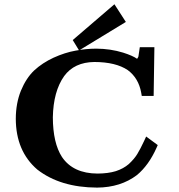

<svg xmlns="http://www.w3.org/2000/svg" viewBox="-20 -853 837 896"><path d="M319.4 -666.1 349 -617.7 567.3 -750.6 514 -833.1ZM625.9 -589.1C625 -586.2 622.9 -582.7 619.7 -578.6C606.5 -588.1 584.9 -597.7 554.8 -607.3C515.1 -619.6 473.2 -625.8 428.9 -626C397.6 -625.9 365.5 -622.8 332.5 -616.6C299.6 -610.8 265.4 -599.8 229.8 -583.7C195.1 -567.6 165 -547.8 139.5 -524.3C114.5 -500.5 93.8 -468.9 77.5 -429.5C61.9 -390.8 53.9 -347.2 53.7 -298.7C54 -198.1 87.4 -119.2 153.9 -61.9C225.4 -6.1 318.5 22 433.2 22.5C506.6 21.9 568.7 2.3 619.4 -36.3C656 -66.8 686.3 -109.1 710.4 -163.1L716.1 -176L662.1 -215.9L652 -194.1C640.8 -170.1 630.4 -150.1 620.8 -134.4C611.2 -118.7 597.9 -103 580.8 -87.2C564.3 -73 544.2 -62 520.5 -54.3C496.5 -46.9 468.1 -43.2 435.3 -43C359.3 -43.3 303.9 -69.1 269.3 -120.3C241.1 -163.7 226.9 -225.5 226.6 -305.5C228.1 -386.3 245.7 -450.4 279.3 -497.8C310.9 -541.1 357.9 -563 420.3 -563.7C487 -563.5 539 -550.9 576.3 -525.8C609.9 -500.9 630.7 -465.8 638.9 -420.7L641.6 -405.2H697L700.5 -632.8H632.4C629.1 -608.8 626.9 -594.2 625.9 -589.1Z"/></svg>

Font: Bentham
Style: Bold
Weight: 700
Version: Version 002.001